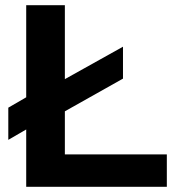

<svg xmlns="http://www.w3.org/2000/svg" viewBox="-20 -720 684 740"><path d="M12 -181V-305L81 -345V-700H230V-415L454 -540V-417L230 -291V-125H623V0H81V-221Z"/></svg>

Font: Georama SemiExpanded SemiBold
Style: Regular
Weight: 600
Width: 6
Designer: Jean-Baptiste Levee
Foundry: Production Type
Version: Version 1.001